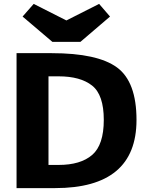

<svg xmlns="http://www.w3.org/2000/svg" viewBox="-20 -966 790 986"><path d="M65 0V-693H245Q481 -693 581 -619.5Q681 -546 681 -350Q681 0 263 0ZM229 -119H281Q394 -119 453.5 -170.5Q513 -222 513 -350.5Q513 -479 453 -526.5Q393 -574 281 -574H229ZM96 -881 153 -946 321 -861 489 -946 545 -881 393 -751H249Z"/></svg>

Font: Fix15 Mono
Style: Bold
Weight: 700
Designer: Carrois Corporate & Edenspiekermann AG
Foundry: Carrois Corporate GbR & Edenspiekermann AG
Version: Version 3.206